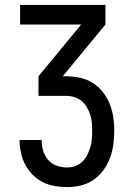

<svg xmlns="http://www.w3.org/2000/svg" viewBox="-20 -540 540 783"><path d="M253 223Q227 223 202 218.5Q177 214 154 202.5Q131 191 113 172.5Q95 154 83 131.5Q71 109 65.5 83.5Q60 58 60 33V31H150V32Q150 54 156 74.5Q162 95 176 111.5Q190 128 210.5 135.5Q231 143 253 143Q270 143 286 137.5Q302 132 314.5 120.5Q327 109 335 93.5Q343 78 348 61.5Q353 45 354.5 28Q356 11 356 -6Q356 -23 354.5 -39.5Q353 -56 348 -72Q343 -88 334 -103Q325 -118 312.5 -128.5Q300 -139 283.5 -144Q267 -149 250 -149H137V-229L311 -440H62V-520H410V-440L236 -229H250Q278 -229 306 -223Q334 -217 358 -202Q382 -187 399.5 -164.5Q417 -142 427.5 -116Q438 -90 442 -62Q446 -34 446 -6Q446 23 442 51Q438 79 428 105.5Q418 132 401 155Q384 178 360.5 194Q337 210 309 216.5Q281 223 253 223Z"/></svg>

Font: Iosevka Term Curly Medium
Style: Regular
Weight: 500
Designer: Belleve Invis
Foundry: Belleve Invis
Version: Version 32.3.0